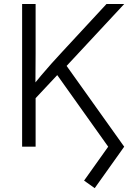

<svg xmlns="http://www.w3.org/2000/svg" viewBox="-20 -748 680 979"><path d="M141.6 -226.1 139.2 -301.8Q165.5 -334.5 190.9 -364.5Q216.3 -394.5 242.4 -423.8Q268.6 -453.1 296.4 -482.9L522.9 -727.5H613.3L306.6 -397.9L301.3 -396.5ZM92.8 0V-727.5H161.6V-474.6L160.6 -310.5L161.6 -275.4V0ZM462.9 211.4 408.7 172.9 531.7 0 260.3 -381.3 304.2 -433.6 613.3 0Z"/></svg>

Font: Inter 17pt Light
Style: Regular
Weight: 300
Version: Version 4.001;git-66647c0bb